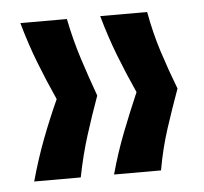

<svg xmlns="http://www.w3.org/2000/svg" viewBox="-37 -488 475 448"><g transform="rotate(-5 200.5 -264.5)"><path d="M323 -79H213Q227 -130 245 -176Q263 -222 282 -266Q262 -310 244.5 -355Q227 -400 213 -450H323Q332 -400 346.5 -355Q361 -310 378 -266Q362 -222 347 -176Q332 -130 323 -79ZM135 -79H26Q40 -130 57.5 -176Q75 -222 95 -266Q75 -310 57.5 -355Q40 -400 26 -450H135Q145 -400 159.5 -355Q174 -310 190 -266Q174 -222 159.5 -176Q145 -130 135 -79Z"/></g></svg>

Font: Bricolage Grotesque 12pt Condensed Medium
Style: Regular
Weight: 500
Width: 3
Designer: Mathieu Triay
Foundry: Atelier Triay
Version: Version 1.001; ttfautohint (v1.8.4.7-5d5b);gftools[0.9.33.de